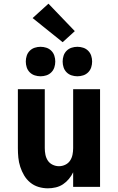

<svg xmlns="http://www.w3.org/2000/svg" viewBox="-20 -1014 640 1042"><path d="M240 8Q214 8 189 0.5Q164 -7 144 -23.5Q124 -40 111 -62Q98 -84 90 -108.5Q82 -133 79.5 -158.5Q77 -184 77 -210V-530H223V-210Q223 -192 226.5 -174.5Q230 -157 239.5 -142.5Q249 -128 265.5 -120Q282 -112 300 -112Q318 -112 334.5 -120Q351 -128 360.5 -142.5Q370 -157 373.5 -174.5Q377 -192 377 -210V-530H523V0H377V-79Q368 -60 354 -43Q340 -26 322 -14Q304 -2 282.5 3Q261 8 240 8ZM400 -600Q384 -600 368.5 -605Q353 -610 341.5 -621.5Q330 -633 325 -648.5Q320 -664 320 -680Q320 -696 325 -711.5Q330 -727 341.5 -738.5Q353 -750 368.5 -755Q384 -760 400 -760Q416 -760 431.5 -755Q447 -750 458.5 -738.5Q470 -727 475 -711.5Q480 -696 480 -680Q480 -664 475 -648.5Q470 -633 458.5 -621.5Q447 -610 431.5 -605Q416 -600 400 -600ZM200 -600Q184 -600 168.5 -605Q153 -610 141.5 -621.5Q130 -633 125 -648.5Q120 -664 120 -680Q120 -696 125 -711.5Q130 -727 141.5 -738.5Q153 -750 168.5 -755Q184 -760 200 -760Q216 -760 231.5 -755Q247 -750 258.5 -738.5Q270 -727 275 -711.5Q280 -696 280 -680Q280 -664 275 -648.5Q270 -633 258.5 -621.5Q247 -610 231.5 -605Q216 -600 200 -600ZM320 -785 157 -916 243 -994 386 -845Z"/></svg>

Font: Iosevka Curly Heavy Extended
Style: Regular
Weight: 900
Width: 7
Monospace: yes
Designer: Belleve Invis
Foundry: Belleve Invis
Version: Version 11.1.0; ttfautohint (v1.8.3)